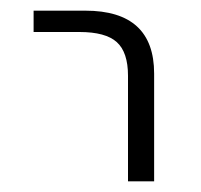

<svg xmlns="http://www.w3.org/2000/svg" viewBox="-20 -540 377 360"><path d="M43 -480V-520H140Q269 -520 269 -402V-200H220V-398Q220 -442 199 -461Q178 -480 129 -480Z"/></svg>

Font: M PLUS 1p Light
Style: Regular
Weight: 300
Version: Version 1.061